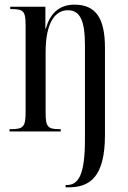

<svg xmlns="http://www.w3.org/2000/svg" viewBox="-20 -565 549 825"><path d="M262 240H274C365 240 431 197 431 15V-360C431 -489 390 -545 300 -545C232 -545 194 -504 177 -442H175V-536H24V-526H29C81 -526 90 -517 90 -456V-83C90 -20 80 -10 27 -10H21V0H241V-10H236C185 -10 176 -20 176 -81V-341C176 -468 217 -521 271 -521C326 -521 345 -473 345 -370V34C345 187 317 230 267 230H262Z"/></svg>

Font: Noto Serif Display ExtraCondensed
Style: Regular
Weight: 400
Width: 2
Designer: Monotype Design Team
Foundry: Monotype Imaging Inc.
Version: Version 2.009